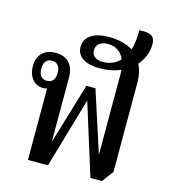

<svg xmlns="http://www.w3.org/2000/svg" viewBox="-115 -865 850 963"><g transform="rotate(15 310.0 -384.0)"><path d="M444 6H504L548 -53V-515C548 -551 541 -583 528 -610C555 -641 571 -679 571 -721C571 -762 552 -777 489 -773C490 -733 486 -698 476 -670C445 -690 404 -701 353 -701C271 -701 226 -669 226 -617C226 -563 275 -537 346 -537C386 -537 422 -544 454 -558C455 -548 455 -538 455 -527V-117L352 -435H305L210 -118V-450C210 -522 173 -555 114 -555C53 -555 20 -518 20 -461C20 -403 54 -368 97 -368C105 -368 112 -369 118 -371V0H222L328 -365ZM295 -617C295 -647 318 -666 356 -666C398 -666 426 -645 442 -609C419 -585 389 -572 353 -572C318 -572 295 -588 295 -617ZM106 -408C79 -408 64 -426 64 -460C64 -494 79 -512 106 -512C134 -512 149 -494 149 -460C149 -426 134 -408 106 -408Z"/></g></svg>

Font: Noto Serif Thai Condensed Medium
Style: Regular
Weight: 500
Width: 3
Designer: Monotype Design Team
Foundry: Monotype Imaging Inc.
Version: Version 2.002